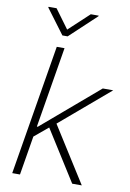

<svg xmlns="http://www.w3.org/2000/svg" viewBox="-101 -997 714 1057"><g transform="rotate(10 256.5 -468.0)"><path d="M44.4 0 165.1 -727.3H208.5L133.5 -275.9H138.8L454.5 -545.5H512.8L236.9 -310.7L433.2 0H379.6L201.3 -282.7L123.9 -218.4L87.7 0ZM127.1 -936.4 204.9 -830.6 318.5 -936.4H362.9L361.9 -932.9L214.1 -794.4H184.7L81.3 -932.9L82.7 -936.4Z"/></g></svg>

Font: Inter Extra Light  BETA
Style: Italic
Weight: 200
Italic angle: 9.39999°
Designer: Rasmus Andersson
Foundry: rsms
Version: Version 3.011;git-f93a4a705